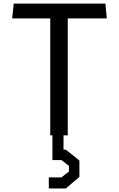

<svg xmlns="http://www.w3.org/2000/svg" viewBox="-20 -750 660 1064"><path d="M258.5 0H270.5V137H320.5L362 169.5V200.5L320.5 233H250.5V294.5H344.5L420 230.5V139.5L345 79.5H332V0H355.5V-648H572L564 -730H56L47.5 -648H258.5Z"/></svg>

Font: FontWithASyntaxHighlighterNightOwl
Style: Regular
Weight: 400
Designer: Riley Cran & the Lettermatic Team
Foundry: Lettermatic
Version: Version 1.000 (FontWithASyntaxHighlighterNightOwl)